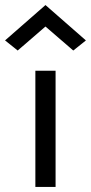

<svg xmlns="http://www.w3.org/2000/svg" viewBox="-50 -740 360 760"><path d="M90 -460V0H170V-460ZM130 -635 240 -540 290 -580 130 -720 -30 -580 20 -540Z"/></svg>

Font: Glinicke Jost Regular
Style: Regular
Weight: 400
Version: Version 3.710